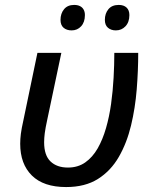

<svg xmlns="http://www.w3.org/2000/svg" viewBox="-20 -754 627 784"><path d="M250 9.8Q157.7 9.8 110.1 -37.4Q62.5 -84.5 62.5 -167Q62.5 -186.5 65.2 -207.8Q67.9 -229 75.7 -263.7L132.8 -538.1H230.5L172.9 -265.1Q165.5 -231 162.8 -210.4Q160.2 -189.9 160.2 -172.9Q160.2 -119.6 186.3 -94.7Q212.4 -69.8 257.3 -69.8Q298.3 -69.8 328.1 -90.8Q357.9 -111.8 378.7 -147.9Q399.4 -184.1 412.8 -230.7Q426.3 -277.3 433.6 -329.8Q440.9 -382.3 443.8 -435.8Q446.8 -489.3 446.8 -538.1H544.4Q544.4 -465.8 538.3 -389.4Q532.2 -313 515.1 -241.7Q498 -170.4 465.3 -113.5Q432.6 -56.6 380.1 -23.4Q327.6 9.8 250 9.8ZM453.1 -629.9Q433.6 -629.9 420.9 -640.6Q408.2 -651.4 408.2 -672.9Q408.2 -698.7 422.6 -716.3Q437 -733.9 464.8 -733.9Q485.4 -733.9 496.8 -723.1Q508.3 -712.4 508.3 -692.4Q508.3 -663.6 492.4 -646.7Q476.6 -629.9 453.1 -629.9ZM272.5 -629.9Q252.4 -629.9 239.7 -640.6Q227.1 -651.4 227.1 -672.9Q227.1 -698.7 241.5 -716.3Q255.9 -733.9 282.7 -733.9Q296.9 -733.9 306.6 -729Q316.4 -724.1 321.5 -714.8Q326.7 -705.6 326.7 -692.4Q326.7 -663.6 311.3 -646.7Q295.9 -629.9 272.5 -629.9Z"/></svg>

Font: Open Sans Medium
Style: Italic
Weight: 500
Italic angle: -12°
Designer: Monotype Design Team
Foundry: Monotype Imaging Inc.
Version: Version 3.000